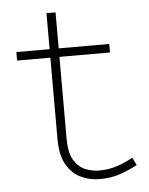

<svg xmlns="http://www.w3.org/2000/svg" viewBox="-48 -642 539 696"><g transform="rotate(-5 222.0 -294.0)"><path d="M286 14Q250 14 218 -1.5Q186 -17 166.5 -51.5Q147 -86 147 -144V-602H180V-141Q180 -91 196.5 -64Q213 -37 238 -27Q263 -17 286 -17Q324 -17 354.5 -27.5Q385 -38 411 -53L425 -25Q397 -10 363.5 2Q330 14 286 14ZM26 -440V-471H364V-440Z"/></g></svg>

Font: BioRhyme ExtraBold ExtraLight
Style: Regular
Weight: 250
Version: Version 1.600;gftools[0.9.33]